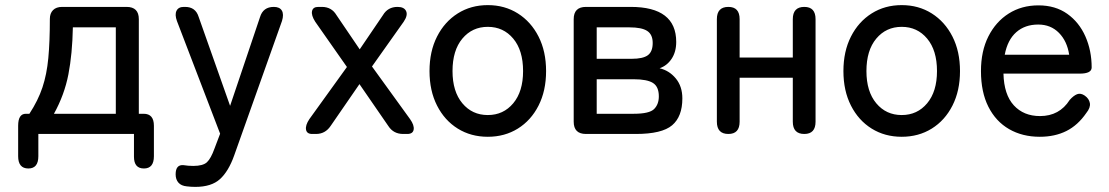

<svg xmlns="http://www.w3.org/2000/svg" viewBox="-20 -524 4338 751"><path d="M91 135Q51 135 51 87V-32Q51 -79 81 -79H95Q129 -131 146 -182Q163 -233 169 -297Q175 -361 175 -450Q175 -472 187.5 -484.5Q200 -497 223 -497H475Q523 -497 523 -449V-79H542Q582 -79 582 -32V87Q582 135 543 135Q504 135 504 89V0H130V87Q130 135 91 135ZM191 -79H433V-417H265Q263 -313 247.5 -233Q232 -153 191 -79Z M744 207Q736 207 727.5 206.5Q719 206 711 205Q689 203 678 190.5Q667 178 667 158Q667 119 698 122Q716 125 736 125Q774 125 789.5 110.5Q805 96 819 57L841 -1L672 -442Q663 -467 670.5 -482Q678 -497 699 -497H704Q745 -497 757 -458L880 -110L997 -457Q1009 -497 1051 -497Q1074 -497 1082.5 -482.5Q1091 -468 1083 -442L896 84Q874 146 840.5 176.5Q807 207 744 207Z M1201 0Q1180 0 1177 -17Q1174 -34 1190 -58L1337 -262L1213 -439Q1197 -464 1200.5 -480.5Q1204 -497 1225 -497H1239Q1277 -497 1296 -465L1387 -331L1478 -465Q1497 -497 1535 -497Q1561 -497 1568.5 -480.5Q1576 -464 1559 -439L1435 -264L1584 -58Q1601 -34 1598 -17Q1595 0 1573 0H1557Q1519 0 1499 -31L1386 -195L1273 -31Q1252 0 1216 0Z M1888 11Q1822 11 1770.5 -21Q1719 -53 1689.5 -111Q1660 -169 1660 -246Q1660 -323 1689.5 -381Q1719 -439 1770.5 -471.5Q1822 -504 1888 -504Q1954 -504 2005.5 -471.5Q2057 -439 2086.5 -381Q2116 -323 2116 -246Q2116 -169 2086.5 -111Q2057 -53 2005.5 -21Q1954 11 1888 11ZM1888 -74Q1949 -74 1987.5 -120Q2026 -166 2026 -246Q2026 -327 1987.5 -373Q1949 -419 1888 -419Q1827 -419 1788.5 -373Q1750 -327 1750 -246Q1750 -166 1788.5 -120Q1827 -74 1888 -74Z M2272 0Q2224 0 2224 -48V-449Q2224 -497 2272 -497H2447Q2625 -497 2625 -360Q2625 -321 2607 -294Q2589 -267 2560 -257Q2598 -248 2623.5 -217Q2649 -186 2649 -139Q2649 -68 2609 -34Q2569 0 2467 0ZM2314 -79H2459Q2520 -79 2538.5 -97.5Q2557 -116 2557 -147Q2557 -185 2534 -199.5Q2511 -214 2459 -214H2314ZM2314 -294H2451Q2495 -294 2514 -308Q2533 -322 2533 -356Q2533 -389 2511.5 -403Q2490 -417 2442 -417H2314Z M2829 0Q2784 0 2784 -48V-449Q2784 -497 2829 -497Q2873 -497 2873 -449V-299H3081V-449Q3081 -497 3126 -497Q3170 -497 3170 -449V-48Q3170 0 3126 0Q3081 0 3081 -48V-220H2873V-48Q2873 0 2829 0Z M3507 11Q3441 11 3389.5 -21Q3338 -53 3308.5 -111Q3279 -169 3279 -246Q3279 -323 3308.5 -381Q3338 -439 3389.5 -471.5Q3441 -504 3507 -504Q3573 -504 3624.5 -471.5Q3676 -439 3705.5 -381Q3735 -323 3735 -246Q3735 -169 3705.5 -111Q3676 -53 3624.5 -21Q3573 11 3507 11ZM3507 -74Q3568 -74 3606.5 -120Q3645 -166 3645 -246Q3645 -327 3606.5 -373Q3568 -419 3507 -419Q3446 -419 3407.5 -373Q3369 -327 3369 -246Q3369 -166 3407.5 -120Q3446 -74 3507 -74Z M4047 11Q3979 11 3927 -19Q3875 -49 3846 -106.5Q3817 -164 3817 -246Q3817 -324 3846 -381.5Q3875 -439 3925.5 -471Q3976 -503 4042 -503Q4108 -503 4154.5 -470Q4201 -437 4225.5 -381.5Q4250 -326 4250 -260Q4250 -236 4203 -236H3905Q3907 -154 3945.5 -112Q3984 -70 4048 -70Q4124 -70 4164 -133Q4179 -150 4193 -155.5Q4207 -161 4223 -150Q4240 -138 4243 -120.5Q4246 -103 4229 -82Q4196 -34 4151 -11.5Q4106 11 4047 11ZM3910 -310H4162Q4154 -363 4122 -395.5Q4090 -428 4041 -428Q3989 -428 3955 -398Q3921 -368 3910 -310Z"/></svg>

Font: Zen Maru Gothic Medium
Style: Regular
Weight: 500
Designer: Yoshimichi Ohira
Foundry: Positype
Version: Version 1.001